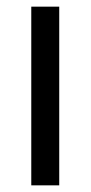

<svg xmlns="http://www.w3.org/2000/svg" viewBox="-20 -557 272 577"><path d="M158 0V-537H74V0Z"/></svg>

Font: Noto Sans Oriya Cond
Style: Regular
Weight: 400
Width: 3
Designer: Amélie Bonet and Sol Matas
Foundry: Google LLC
Version: Version 2.006